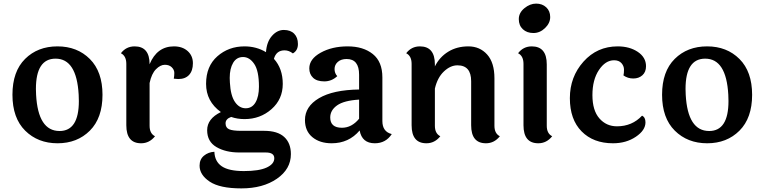

<svg xmlns="http://www.w3.org/2000/svg" viewBox="-20 -784 4237 1064"><path d="M288 -459Q179 -459 179 -291Q179 -276 180 -259Q191 -58 310 -58Q417 -58 417 -224Q417 -240 416 -259Q405 -459 288 -459ZM49 -259Q49 -388 119 -457.5Q189 -527 298.5 -527Q408 -527 478 -457Q548 -387 548 -258.5Q548 -130 478 -60Q408 10 299 10Q190 10 119.5 -60Q49 -130 49 -259Z M680 -90V-430Q680 -474 650 -489Q679 -527 726 -527Q809 -527 809 -428Q850 -527 944 -527Q991 -527 1020 -501Q1049 -475 1049 -433.5Q1049 -392 1028 -369Q1007 -346 968 -346Q961 -346 943 -348Q946 -363 946 -380Q946 -397 932 -411Q918 -425 893.5 -425Q869 -425 844.5 -400.5Q820 -376 809 -324V-87Q809 -44 839 -29Q808 10 762 10Q680 10 680 -90Z M1415 -304Q1415 -391 1389 -429.5Q1363 -468 1327 -468Q1291 -468 1272 -436Q1253 -404 1253 -352Q1253 -340 1254 -326Q1258 -254 1282 -219Q1306 -184 1341.5 -184Q1377 -184 1396 -216.5Q1415 -249 1415 -304ZM1453 61H1306Q1231 61 1179.5 31Q1128 1 1128 -62.5Q1128 -126 1204 -163Q1122 -222 1122 -319.5Q1122 -417 1184.5 -472Q1247 -527 1335 -527Q1401 -527 1454 -495Q1458 -552 1487 -585Q1516 -618 1553 -618Q1590 -618 1610.5 -597Q1631 -576 1631 -540Q1631 -504 1603 -488Q1581 -505 1557 -505Q1511 -505 1498 -458Q1547 -404 1547 -319Q1547 -234 1484.5 -179Q1422 -124 1335 -124Q1295 -124 1261 -136Q1230 -125 1230 -100.5Q1230 -76 1250 -67.5Q1270 -59 1316 -59H1444Q1518 -59 1555 -25Q1592 9 1592 70Q1592 153 1514.5 206.5Q1437 260 1317.5 260Q1198 260 1142 222.5Q1086 185 1086 134Q1086 99 1110 79Q1134 59 1168 57Q1170 111 1209 137.5Q1248 164 1331.5 164Q1415 164 1457.5 144.5Q1500 125 1500 93Q1500 61 1453 61Z M1810 -133Q1810 -76 1875 -76Q1929 -76 1970 -126V-232Q1886 -227 1848 -200Q1810 -173 1810 -133ZM2099 -355V-113Q2099 -54 2151 -41Q2118 10 2057 10Q1986 10 1973 -61Q1913 10 1818 10Q1752 10 1711 -24Q1670 -58 1670 -119Q1670 -194 1748 -240Q1826 -286 1970 -288V-370Q1970 -457 1901 -457Q1870 -457 1852 -441Q1834 -425 1834 -401.5Q1834 -378 1849 -362Q1818 -333 1777 -333Q1736 -333 1715 -353Q1694 -373 1694 -405Q1694 -457 1757 -492Q1820 -527 1906.5 -527Q1993 -527 2046 -484.5Q2099 -442 2099 -355Z M2720 -350V-87Q2720 -44 2750 -29Q2719 10 2673 10Q2591 10 2591 -90V-334Q2591 -422 2515 -422Q2476 -422 2440 -388Q2404 -354 2390 -293V-87Q2390 -44 2420 -29Q2389 10 2343 10Q2261 10 2261 -90V-430Q2261 -474 2231 -489Q2260 -527 2307 -527Q2390 -527 2390 -427V-416Q2416 -468 2464 -497.5Q2512 -527 2575.5 -527Q2639 -527 2679.5 -482Q2720 -437 2720 -350Z M2951 -764Q2985 -764 3007 -743.5Q3029 -723 3029 -689.5Q3029 -656 3000.5 -628.5Q2972 -601 2936 -601Q2900 -601 2877.5 -622Q2855 -643 2855 -678Q2855 -713 2886 -738.5Q2917 -764 2951 -764ZM3010 -427V-87Q3010 -44 3040 -29Q3009 10 2963 10Q2881 10 2881 -90V-430Q2881 -474 2851 -489Q2880 -527 2927 -527Q3010 -527 3010 -427Z M3560 -417Q3560 -385 3540 -367Q3520 -349 3489.5 -349Q3459 -349 3435 -366Q3438 -378 3438 -398Q3438 -418 3424 -434Q3410 -450 3383 -450Q3335 -450 3299 -396Q3263 -342 3263 -257Q3263 -172 3301.5 -128Q3340 -84 3399 -84Q3483 -84 3538 -143Q3557 -134 3557 -106Q3557 -62 3503.5 -26Q3450 10 3377 10Q3268 10 3203 -56Q3138 -122 3138 -240Q3138 -358 3213.5 -442.5Q3289 -527 3403 -527Q3469 -527 3514.5 -496.5Q3560 -466 3560 -417Z M3888 -459Q3779 -459 3779 -291Q3779 -276 3780 -259Q3791 -58 3910 -58Q4017 -58 4017 -224Q4017 -240 4016 -259Q4005 -459 3888 -459ZM3649 -259Q3649 -388 3719 -457.5Q3789 -527 3898.5 -527Q4008 -527 4078 -457Q4148 -387 4148 -258.5Q4148 -130 4078 -60Q4008 10 3899 10Q3790 10 3719.5 -60Q3649 -130 3649 -259Z"/></svg>

Font: Laila SemiBold
Style: Regular
Weight: 600
Designer: Hitesh Malaviya
Foundry: Indian Type Foundry
Version: Version 1.302;PS 1.0;hotconv 1.0.78;makeotf.lib2.5.61930; tt